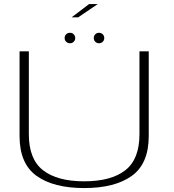

<svg xmlns="http://www.w3.org/2000/svg" viewBox="-20 -929 861 952"><path d="M397.5 3.5Q549.5 3.5 633.5 -57Q717.5 -117.5 717.5 -254.5V-674.5H671.5V-263.5Q671.5 -139.5 601.2 -84.8Q531 -30 397.5 -30Q264 -30 193.5 -84.8Q123 -139.5 123 -263.5V-674.5H77V-254.5Q77 -117.5 161.2 -57Q245.5 3.5 397.5 3.5ZM327.5 -714.5Q338 -714.5 345.5 -722Q353 -729.5 353 -740Q353 -751.5 345.5 -759Q338 -766.5 327.5 -766.5Q315.5 -766.5 308 -759Q300.5 -751.5 300.5 -740Q300.5 -729.5 308 -722Q315.5 -714.5 327.5 -714.5ZM470.5 -714.5Q482 -714.5 489.5 -722Q497 -729.5 497 -740Q497 -751.5 489.5 -759Q482 -766.5 470.5 -766.5Q460 -766.5 452.5 -759Q445 -751.5 445 -740Q445 -729.5 452.5 -722Q460 -714.5 470.5 -714.5ZM335 -843H367.5L465 -909H422Z"/></svg>

Font: Anybody Expanded ExtraLight
Style: Regular
Weight: 250
Width: 7
Version: Version 1.113;gftools[0.9.25]